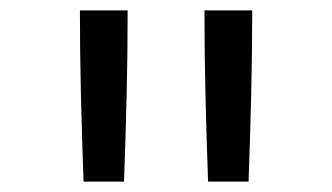

<svg xmlns="http://www.w3.org/2000/svg" viewBox="-20 -792 640 370"><path d="M141 -442Q138 -524 136 -606.5Q134 -689 134 -772H226Q226 -689 224 -606.5Q222 -524 219 -442ZM381 -442Q378 -524 376 -606.5Q374 -689 374 -772H466Q466 -689 464 -606.5Q462 -524 459 -442Z"/></svg>

Font: Iosevka Extended
Style: Regular
Weight: 400
Width: 7
Monospace: yes
Designer: Belleve Invis
Foundry: Belleve Invis
Version: Version 32.5.0; ttfautohint (v1.8.4)